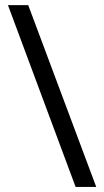

<svg xmlns="http://www.w3.org/2000/svg" viewBox="-20 -734 407 754"><path d="M90.8 -713.9 357.9 0H276.9L11.2 -713.9Z"/></svg>

Font: f02265186
Style: Regular
Weight: 400
Foundry: Ascender Corporation
Version: Version 1.10